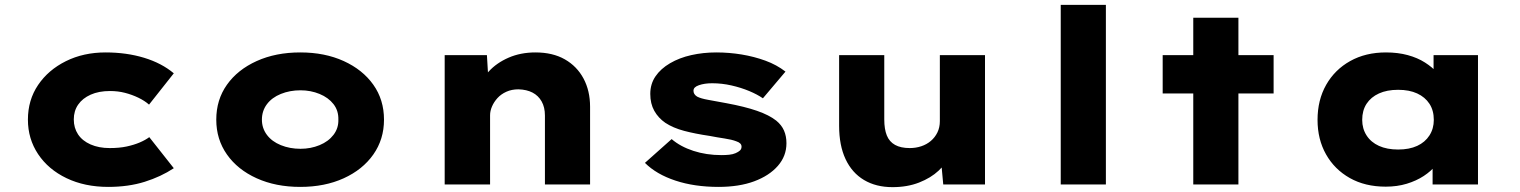

<svg xmlns="http://www.w3.org/2000/svg" viewBox="-20 -760 6261 791"><path d="M426 10Q329 10 254 -26Q179 -62 137 -125Q95 -188 95 -267Q95 -348 137 -410Q179 -472 251.5 -508Q324 -544 415 -544Q501 -544 573.5 -522Q646 -500 696 -458L594 -329Q576 -345 550 -357.5Q524 -370 495 -377.5Q466 -385 433 -385Q387 -385 353.5 -370Q320 -355 302 -329Q284 -303 284 -268Q284 -233 301.5 -206.5Q319 -180 353 -165Q387 -150 432 -150Q472 -150 502 -156.5Q532 -163 555.5 -173Q579 -183 595 -195L696 -67Q643 -32 576 -11Q509 10 426 10Z M1217 10Q1116 10 1037.5 -25.5Q959 -61 915 -123.5Q871 -186 871 -267Q871 -349 915 -411Q959 -473 1037.5 -508.5Q1116 -544 1217 -544Q1318 -544 1396 -508.5Q1474 -473 1518 -411Q1562 -349 1562 -267Q1562 -186 1518 -123.5Q1474 -61 1396 -25.5Q1318 10 1217 10ZM1218 -147Q1260 -147 1296.5 -162Q1333 -177 1354 -204.5Q1375 -232 1374 -267Q1375 -304 1354 -331Q1333 -358 1296.5 -373Q1260 -388 1218 -388Q1174 -388 1137 -373Q1100 -358 1079.5 -330.5Q1059 -303 1059 -267Q1059 -232 1079.5 -204.5Q1100 -177 1137 -162Q1174 -147 1218 -147Z M1812 0V-533H1986L1994 -399L1949 -388Q1961 -430 1993.5 -465.5Q2026 -501 2075.5 -522.5Q2125 -544 2186 -544Q2257 -544 2307 -515.5Q2357 -487 2384 -436.5Q2411 -386 2411 -320V0H2225V-284Q2225 -318 2211.5 -342Q2198 -366 2174 -378.5Q2150 -391 2116 -392Q2088 -392 2066 -382Q2044 -372 2029.5 -356Q2015 -340 2007 -321.5Q1999 -303 1999 -285V0H1906Q1863 0 1839.5 0Q1816 0 1812 0Z M2940 10Q2841 10 2762.5 -16Q2684 -42 2637 -89L2747 -187Q2783 -156 2836.5 -138.5Q2890 -121 2952 -121Q2969 -121 2984 -122.5Q2999 -124 3010.5 -129Q3022 -134 3028.5 -140Q3035 -146 3035 -156Q3035 -171 3013 -178Q2995 -185 2965 -189.5Q2935 -194 2904 -200Q2843 -209 2798 -221Q2753 -233 2721 -254Q2692 -274 2675.5 -303.5Q2659 -333 2659 -373Q2659 -414 2680.5 -445.5Q2702 -477 2740.5 -499.5Q2779 -522 2828 -533Q2877 -544 2931 -544Q2984 -544 3035.5 -535.5Q3087 -527 3133.5 -510Q3180 -493 3216 -465L3123 -355Q3100 -371 3066.5 -385Q3033 -399 2993.5 -408Q2954 -417 2914 -417Q2898 -417 2884.5 -415Q2871 -413 2859.5 -409Q2848 -405 2842.5 -399.5Q2837 -394 2837 -386Q2837 -379 2840.5 -373Q2844 -367 2852 -362Q2867 -354 2898.5 -348.5Q2930 -343 2972 -335Q3048 -321 3098.5 -303.5Q3149 -286 3178 -263Q3200 -245 3210 -222Q3220 -199 3220 -170Q3220 -117 3184.5 -76.5Q3149 -36 3087 -13Q3025 10 2940 10Z M3657 11Q3589 11 3539.5 -18.5Q3490 -48 3463.5 -104.5Q3437 -161 3437 -242V-533H3623V-268Q3623 -228 3633.5 -202Q3644 -176 3667.5 -163Q3691 -150 3728 -150Q3753 -150 3775.5 -157.5Q3798 -165 3815 -179.5Q3832 -194 3842 -214.5Q3852 -235 3852 -261V-533H4038V0H3866L3856 -108L3891 -120Q3879 -87 3847 -57Q3815 -27 3766.5 -8Q3718 11 3657 11Z M4350 0V-740H4536V0Z M4896 0V-687H5082V0ZM4770 -375V-533H5227V-375Z M5689 9Q5604 9 5541 -26.5Q5478 -62 5443 -124Q5408 -186 5408 -266Q5408 -348 5443.5 -410.5Q5479 -473 5542.5 -508.5Q5606 -544 5690 -544Q5739 -544 5779.5 -533Q5820 -522 5850.5 -502.5Q5881 -483 5901 -460.5Q5921 -438 5929 -416L5886 -412V-533H6069V0H5882V-143L5921 -131Q5916 -105 5896 -80Q5876 -55 5845.5 -35Q5815 -15 5775.5 -3Q5736 9 5689 9ZM5740 -144Q5786 -144 5818.5 -159Q5851 -174 5869 -202Q5887 -230 5887 -266Q5887 -305 5869 -332.5Q5851 -360 5818.5 -375Q5786 -390 5740 -390Q5694 -390 5661 -375Q5628 -360 5610 -332.5Q5592 -305 5592 -266Q5592 -230 5610 -202Q5628 -174 5661 -159Q5694 -144 5740 -144Z"/></svg>

Font: Lexend Mega ExtraBold
Style: Regular
Weight: 800
Designer: Bonnie Shaver-Troup, Thomas Jockin
Foundry: Lexend
Version: Version 1.007